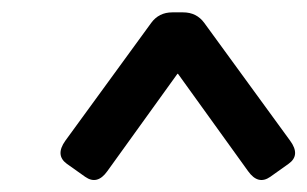

<svg xmlns="http://www.w3.org/2000/svg" viewBox="-20 -724 507 317"><path d="M90.3 -453.6Q70.8 -467.8 87.9 -491.7L229.5 -686Q242.2 -703.6 264.6 -703.6H282.2Q304.7 -703.6 317.4 -686L459 -491.7Q476.6 -467.8 456.5 -453.6L426.3 -432.1Q406.2 -418 389.6 -441.4L273.9 -602.1H272.9L157.2 -441.4Q140.6 -418 120.6 -432.1Z"/></svg>

Font: Istok
Style: Bold Italic
Weight: 700
Italic angle: -13°
Designer: Andrey V. Panov
Foundry: Andrey V. Panov
Version: Version 1.0.3